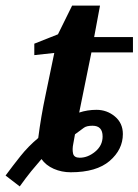

<svg xmlns="http://www.w3.org/2000/svg" viewBox="-84 -606 497 689"><path d="M393.1 -418H244.1L200.2 -202.1Q230 -211.9 262.2 -211.9Q299.8 -211.9 328.4 -188Q356.9 -164.1 356.9 -125Q356.9 -69.3 309.6 -28.6Q262.2 12.2 169.9 12.2Q137.2 12.2 108.9 -0.2Q80.6 -12.7 64.9 -35.2Q46.9 -14.6 28.3 8.1Q9.8 30.8 -13.2 63L-64 23.9Q-38.1 -11.2 -10.3 -46.1Q17.6 -81.1 53.2 -110.8Q63 -187.5 79.3 -264.2Q95.7 -340.8 110.8 -416L39.1 -408.2V-449.2L124 -482.9L174.8 -585.9H274.9L253.9 -473.1H393.1ZM284.2 -116.2Q284.2 -154.8 248 -154.8Q227.1 -154.8 217.3 -147.7Q207.5 -140.6 185.1 -124Q183.1 -110.4 179 -90.3Q174.8 -70.3 178.2 -55.2Q181.6 -40 202.1 -40Q231.4 -40 257.8 -62Q284.2 -84 284.2 -116.2Z"/></svg>

Font: Charis
Style: Bold Italic
Weight: 700
Italic angle: -11°
Designer: Walt Agee, Miriam Martin, Annie Olsen, Victor Gaultney, Lorna Priest, Alan Ward, Bob Hallissy, Martin Hosken, Sharon Cor
Foundry: SIL Global
Version: Version 7.000